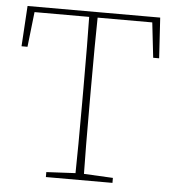

<svg xmlns="http://www.w3.org/2000/svg" viewBox="-50 -723 694 770"><g transform="rotate(5 297.0 -338.5)"><path d="M534 -655H314Q312 -560 312 -367V-310Q312 -120 314 -26L431 -20V0H163V-20L280 -26Q282 -120 282 -310V-367Q282 -560 280 -655H60L44 -514H20L30 -677H564L574 -514H550Z"/></g></svg>

Font: TypoPRO Source Serif Pro
Style: Regular
Weight: 200
Designer: Frank Grießhammer
Foundry: Adobe Systems Incorporated
Version: Version 1.017;PS (version unavailable);hotconv 1.0.79;makeot